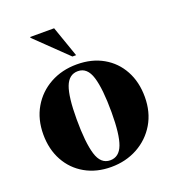

<svg xmlns="http://www.w3.org/2000/svg" viewBox="-135 -837 864 954"><g transform="rotate(-20 297.0 -359.5)"><path d="M291 13Q213.5 13 154 -20.8Q94.5 -54.5 61.2 -115Q28 -175.5 28 -254Q28 -334.5 63.8 -395.5Q99.5 -456.5 161.8 -490.8Q224 -525 302.5 -525Q382 -525 441.2 -491.2Q500.5 -457.5 533.2 -397.2Q566 -337 566 -258Q566 -177.5 529.8 -116.5Q493.5 -55.5 431 -21.2Q368.5 13 291 13ZM297.5 -20Q344.5 -20 364.5 -72.5Q384.5 -125 384.5 -242.5Q384.5 -366.5 365.2 -429Q346 -491.5 296.5 -491.5Q249 -491.5 229.2 -439Q209.5 -386.5 209.5 -269.5Q209.5 -145.5 228.5 -82.8Q247.5 -20 297.5 -20ZM316 -569H296.5L132.5 -727.5V-732H259Z"/></g></svg>

Font: Newsreader 72pt
Style: Bold
Weight: 700
Designer: Hugues Gentile
Foundry: Production Type
Version: Version 1.003; ttfautohint (v1.8.3)